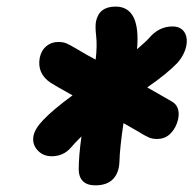

<svg xmlns="http://www.w3.org/2000/svg" viewBox="-20 -786 584 580"><path d="M136.2 -314Q109.9 -314 93.3 -332.3Q76.7 -350.6 81.1 -375Q85 -397 110.8 -423.8Q140.6 -455.1 199.2 -498Q148.9 -525.9 132.8 -536.1Q91.3 -564 100.1 -611.8Q105 -634.3 120.1 -646.7Q135.3 -659.2 155.8 -659.2Q170.4 -659.2 179.9 -655.3Q189.5 -651.4 211.9 -638.2Q243.7 -618.7 269 -606Q273.9 -647.9 270.5 -677Q267.1 -706.1 270 -721.2Q279.3 -766.1 329.1 -766.1Q405.3 -766.1 394 -637.2Q423.8 -663.1 430.2 -670.9Q460 -706.1 501 -706.1Q524.9 -706.1 536.1 -690.2Q547.4 -674.3 543 -648.9Q538.1 -621.6 516.1 -596.2Q484.4 -563 424.8 -522Q483.4 -488.8 498 -480Q525.9 -464.8 518.1 -425.8Q512.2 -400.4 495.8 -383.3Q479.5 -366.2 454.1 -366.2Q440.4 -366.2 429.9 -370.6Q419.4 -375 393.1 -391.1Q387.7 -394 374.3 -401.9Q360.8 -409.7 353 -414.1Q341.8 -337.9 340.8 -297.9Q339.8 -264.2 321.5 -245.1Q303.2 -226.1 268.1 -226.1Q242.7 -226.1 230.2 -239Q217.8 -252 217.8 -273.9Q217.8 -314.5 226.1 -374Q201.7 -349.6 194.8 -340.8Q171.9 -314 136.2 -314Z"/></svg>

Font: Shantell Sans Irregular
Style: Italic
Weight: 800
Italic angle: -11.31°
Designer: Stephen Nixon, Anya Danilova, Shantell Martin
Foundry: Arrow Type
Version: Version 1.006;[9816181b4]